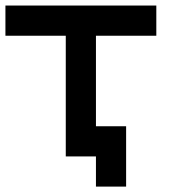

<svg xmlns="http://www.w3.org/2000/svg" viewBox="-20 -576 707 707"><path d="M333.3 0H222.2V-444.4H0V-555.6H555.6V-444.4H333.3V-111.1H444.4V111.1H333.3Z"/></svg>

Font: Pixeloid Mono
Style: Regular
Weight: 400
Monospace: yes
Designer: GGBotNet
Foundry: GGBotNet
Version: 0.5